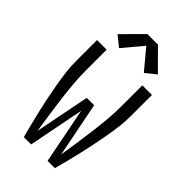

<svg xmlns="http://www.w3.org/2000/svg" viewBox="-286 -1075 1172 1172"><g transform="rotate(45 300.0 -489.0)"><path d="M166 0Q154 -45 142.5 -90.5Q131 -136 120.5 -181.5Q110 -227 100.5 -273Q91 -319 83 -365Q75 -411 69 -457.5Q63 -504 63 -551V-735H146V-551Q146 -493 151.5 -434.5Q157 -376 164.5 -318Q172 -260 180.5 -202Q189 -144 198 -86L268 -441H332L402 -86Q411 -144 419.5 -202Q428 -260 435.5 -318Q443 -376 448.5 -434.5Q454 -493 454 -551V-735H537V-551Q537 -504 531 -457.5Q525 -411 517 -365Q509 -319 499.5 -273Q490 -227 479.5 -181.5Q469 -136 457.5 -90.5Q446 -45 434 0H371L300 -361L229 0ZM193 -795 126 -849 254 -978H346L474 -849L407 -795L300 -923Z"/></g></svg>

Font: Iosevka Curly Extended
Style: Regular
Weight: 400
Width: 7
Monospace: yes
Designer: Belleve Invis
Foundry: Belleve Invis
Version: Version 11.1.0; ttfautohint (v1.8.3)